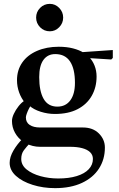

<svg xmlns="http://www.w3.org/2000/svg" viewBox="-20 -757 618 994"><path d="M265 217Q203 217 149 200Q95 183 62.5 153.5Q30 124 30 86Q30 56 49.5 22.5Q69 -11 98 -40V-25Q73 -42 57.5 -70Q42 -98 42 -131Q42 -147 51.5 -167.5Q61 -188 76 -207Q91 -226 107 -236L110 -224Q90 -248 79 -278.5Q68 -309 68 -342Q68 -394 95 -433Q122 -472 171.5 -493.5Q221 -515 284 -515Q325 -515 358 -506.5Q391 -498 415 -483L390 -486L564 -498V-457L556 -449L428 -457L440 -463Q459 -444 469.5 -417.5Q480 -391 480 -361Q480 -305 455 -261Q430 -217 382 -192Q334 -167 264 -167Q227 -167 190.5 -178.5Q154 -190 132 -210L139 -211Q135 -205 129 -193Q123 -181 118.5 -168.5Q114 -156 114 -149Q114 -123 134 -110Q154 -97 187 -97H409Q461 -97 492 -66Q523 -35 523 7Q523 68 492.5 115.5Q462 163 404 190Q346 217 265 217ZM281 167Q337 167 377.5 154.5Q418 142 439.5 119Q461 96 461 66Q461 45 446.5 31Q432 17 405.5 10Q379 3 343 3H187Q168 3 149.5 -1.5Q131 -6 117 -14L137 -18Q117 3 103.5 21Q90 39 90 66Q90 98 118 120.5Q146 143 189.5 155Q233 167 281 167ZM277 -205Q320 -205 344 -237.5Q368 -270 368 -328Q368 -401 342.5 -439Q317 -477 266 -477Q227 -477 205 -447Q183 -417 183 -358Q183 -285 206 -245Q229 -205 277 -205ZM238 -595Q208 -595 187.5 -616Q167 -637 167 -666Q167 -695 187.5 -716Q208 -737 238 -737Q266 -737 286.5 -716Q307 -695 307 -666Q307 -637 286.5 -616Q266 -595 238 -595Z"/></svg>

Font: Wittgenstein Medium
Style: Regular
Weight: 500
Designer: Jörg Drees
Foundry: Jörg Drees
Version: Version 1.500